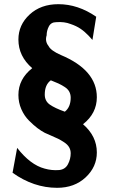

<svg xmlns="http://www.w3.org/2000/svg" viewBox="-20 -725 560 918"><path d="M40 101 62 -18Q125 63 193 81Q228 91 263 88Q292 85 305 60Q318 35 318 8Q318 -8 310.5 -21Q303 -34 287 -44.5Q271 -55 258 -61.5Q245 -68 223.5 -77Q202 -86 194 -90Q177 -99 159 -112.5Q141 -126 118.5 -148.5Q96 -171 82 -203Q68 -235 68 -271Q68 -347 134 -399Q68 -456 68 -536Q68 -606 121.5 -655.5Q175 -705 259 -705Q353 -705 440 -645L422 -534L404 -554Q385 -574 365 -587.5Q345 -601 318 -610Q288 -622 249 -619Q224 -619 213.5 -598.5Q203 -578 203 -556Q194 -528 212 -505Q223 -483 271 -462Q443 -390 443 -260Q443 -183 377 -131Q443 -74 443 4Q443 73 389.5 123Q336 173 253 173Q141 173 40 101ZM194 -273Q194 -242 218 -225Q242 -208 290 -191Q318 -213 318 -258Q318 -274 311 -287Q304 -300 288 -310Q272 -320 259 -326Q246 -332 223 -341Q194 -320 194 -273Z"/></svg>

Font: Coval
Style: ExtraBold
Weight: 800
Foundry: Context Ltd
Version: Version 001.000